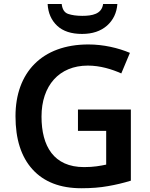

<svg xmlns="http://www.w3.org/2000/svg" viewBox="-20 -951 766 980"><path d="M506.3 -930.7C499.5 -878.9 450.2 -870.1 399.9 -870.1C371.1 -870.1 347.2 -873.5 328.1 -879.9C309.1 -886.2 297.9 -903.3 294.9 -930.7H223.1C225.6 -884.3 242.2 -847.2 272 -819.3C301.8 -791.5 344.2 -777.8 398.9 -777.8C451.7 -777.8 494.1 -792 526.4 -820.3C558.1 -848.6 575.7 -885.3 579.1 -930.7ZM377.9 -283.2H522V-110.8C491.2 -104.5 459.5 -98.1 409.2 -98.1C254.4 -98.1 191.9 -204.6 191.9 -356C191.9 -513.7 281.7 -616.2 428.2 -616.2C492.2 -616.2 552.2 -597.2 599.1 -576.2L643.1 -681.2C583 -706.5 507.8 -724.1 431.2 -724.1C193.4 -724.1 59.1 -580.1 59.1 -357.9C59.1 -240.7 87.9 -150.4 146 -86.4C204.1 -22.5 287.1 9.8 395 9.8C445.8 9.8 491.2 6.3 531.2 -1C570.8 -7.8 609.9 -17.1 647.9 -28.8V-392.1H377.9Z"/></svg>

Font: Noto Reveo Sans
Style: Regular
Weight: 600
Designer: Monotype Design Team
Foundry: Monotype Imaging Inc.
Version: Version 2.007